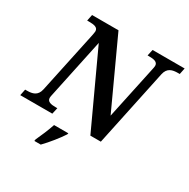

<svg xmlns="http://www.w3.org/2000/svg" viewBox="-224 -897 1280 1302"><g transform="rotate(30 415.5 -246.5)"><path d="M-22 0H229L240 -49H229C191 -49 160 -54 160 -85C160 -91 162 -103 165 -115L262 -573L527 0H609L736 -601C748 -657 787 -665 830 -665H843L853 -714H602L591 -665H602C640 -665 671 -660 671 -629C671 -622 668 -608 666 -599L578 -186L335 -714H128L118 -665H131C173 -665 203 -660 203 -629C203 -622 200 -609 198 -597L95 -113C83 -57 44 -49 1 -49H-12ZM218 208 216 221H266C309 177 360 113 387 71L390 61H278C262 109 239 163 218 208Z"/></g></svg>

Font: Noto Serif SemiBold
Style: Italic
Weight: 600
Italic angle: -12°
Designer: Monotype Design Team
Foundry: Monotype Imaging Inc.
Version: Version 2.014